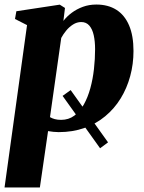

<svg xmlns="http://www.w3.org/2000/svg" viewBox="-22 -571 634 845"><path d="M453.5 55.5 418.5 81.5 253.5 -149 289 -174.5ZM-2 254 97 -460.5 44 -487.5 50 -521.5 241 -550.5 264 -536 257 -479Q272 -498.5 293.8 -514.8Q315.5 -531 342.8 -541Q370 -551 402 -551Q453.5 -551 490 -528Q526.5 -505 546 -459.5Q565.5 -414 565.5 -346.5Q565.5 -289 551 -235.8Q536.5 -182.5 509 -137.8Q481.5 -93 441.2 -59.5Q401 -26 349.5 -7.8Q298 10.5 236 10.5Q225 10.5 213 9.2Q201 8 189.5 6L153.5 254ZM198 -55.5Q207 -50 219 -46.8Q231 -43.5 247 -43.5Q280 -43.5 304.8 -61.8Q329.5 -80 347 -111.2Q364.5 -142.5 375.5 -182.5Q386.5 -222.5 391.5 -267Q396.5 -311.5 396.5 -354.5Q396.5 -389 390.5 -416Q384.5 -443 371 -458.5Q357.5 -474 335.5 -474Q316.5 -474 299.5 -463.2Q282.5 -452.5 269.2 -436.2Q256 -420 247.5 -404Z"/></svg>

Font: Merriweather 60pt Black
Style: Italic
Weight: 900
Italic angle: -7.8°
Version: Version 2.101